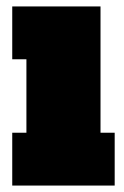

<svg xmlns="http://www.w3.org/2000/svg" viewBox="-20 -576 386 596"><path d="M18 0V-164H62V-392H18V-556H292V-164H336V0Z"/></svg>

Font: Alfa Slab One
Style: Regular
Weight: 400
Designer: JM Sole
Foundry: JM Sole
Version: Version 2.000